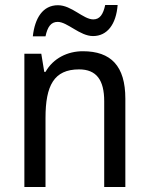

<svg xmlns="http://www.w3.org/2000/svg" viewBox="-20 -752 599 772"><path d="M112 -606H163C171 -644 185 -664 212 -664C251 -664 301 -607 354 -607C411 -607 447 -654 453 -732H403C395 -695 382 -674 355 -674C315 -674 268 -731 213 -731C152 -731 120 -679 112 -606ZM313 -546C252 -546 194 -518 163 -463H158L146 -536H78V0H163V-278C163 -408 197 -473 298 -473C368 -473 399 -430 399 -345V0H484V-355C484 -487 426 -546 313 -546Z"/></svg>

Font: Noto Sans Malayalam SemiCondensed
Style: Regular
Weight: 400
Width: 4
Designer: Jelle Bosma - Monotype Design Team
Foundry: Monotype Imaging Inc.
Version: Version 2.104